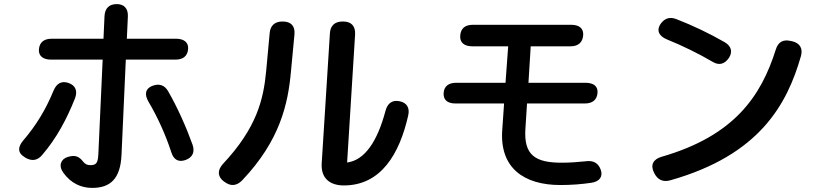

<svg xmlns="http://www.w3.org/2000/svg" viewBox="-20 -859 4040 937"><path d="M839 -670H599L604 -778C606 -817 586 -839 550 -839C513 -839 492 -819 490 -780L485 -670H232C194 -670 173 -652 170 -619C167 -587 189 -568 229 -568H481L460 -108C458 -65 451 -53 421 -53C407 -53 396 -57 385 -71C366 -96 345 -104 311 -93H310C277 -82 264 -51 289 -16C326 35 375 58 430 58C518 58 568 14 573 -104L594 -568H836C874 -568 895 -586 898 -619C901 -651 879 -670 839 -670ZM99 -93 103 -90C135 -71 163 -75 186 -103C255 -183 305 -276 346 -379C360 -416 348 -442 315 -454C280 -466 256 -452 241 -416C204 -326 158 -249 93 -173C65 -140 67 -112 99 -93ZM705 -362C750 -286 789 -199 816 -116C827 -80 851 -66 885 -78C919 -90 932 -116 920 -152C890 -236 847 -333 801 -413C783 -445 755 -453 721 -439C689 -425 684 -398 705 -362Z M1400 -511 1417 -691C1421 -732 1400 -754 1360 -754H1358C1321 -754 1299 -734 1296 -697L1279 -513C1266 -372 1232 -234 1068 -59C1040 -28 1041 3 1073 27L1075 28C1105 51 1134 49 1161 22C1347 -173 1386 -353 1400 -511ZM1550 -63C1545 11 1590 46 1658 46C1840 46 1930 -109 1972 -295C1981 -333 1965 -358 1930 -365C1895 -372 1871 -356 1861 -317C1822 -171 1761 -77 1674 -66L1713 -692C1715 -732 1694 -754 1655 -754H1652C1614 -754 1592 -734 1590 -696Z M2768 -738H2288C2250 -738 2229 -721 2226 -686C2223 -653 2244 -633 2284 -633H2460L2447 -455H2206C2168 -455 2147 -437 2145 -405C2143 -372 2163 -354 2203 -354H2440L2431 -224C2418 -40 2536 44 2715 44C2769 44 2818 40 2866 33C2907 27 2923 2 2912 -30C2900 -64 2875 -77 2839 -72C2801 -68 2762 -65 2721 -65C2592 -65 2536 -102 2544 -229L2552 -354H2834C2872 -354 2893 -372 2896 -405C2899 -438 2877 -455 2837 -455H2559L2570 -633H2764C2802 -633 2823 -652 2826 -686C2829 -719 2808 -738 2768 -738Z M3845 -658 3839 -659C3802 -668 3777 -654 3766 -617C3694 -389 3563 -196 3209 -94C3167 -82 3153 -53 3172 -16L3173 -14C3189 18 3215 31 3251 21C3686 -102 3821 -348 3889 -586C3899 -624 3883 -649 3845 -658ZM3234 -667C3313 -635 3392 -596 3460 -556C3490 -539 3516 -546 3537 -576C3557 -606 3549 -635 3515 -654C3440 -697 3360 -735 3280 -766C3246 -779 3220 -768 3201 -738C3184 -709 3196 -683 3234 -667Z"/></svg>

Font: 寒蝉团圆体 Round
Style: Regular
Weight: 500
Designer: 寒蝉字型
Version: Version 2.700;Glyphs 3.1.1 (3135)